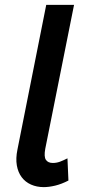

<svg xmlns="http://www.w3.org/2000/svg" viewBox="-20 -762 349 787"><path d="M169.5 -742H283.5L165.5 -152Q159.5 -119.5 168.2 -106.8Q177 -94 196.5 -94Q211.5 -94 225.8 -99.2Q240 -104.5 256.5 -113L260.5 -22Q232.5 -7.5 206.5 -1.2Q180.5 5 159.5 5Q130.5 5 107 -5.5Q83.5 -16 68.8 -35.8Q54 -55.5 49 -84Q44 -112.5 51.5 -149Z"/></svg>

Font: Argentum Sans
Style: Italic
Weight: 400
Italic angle: -11.3099°
Designer: Julieta Ulanovsky, Owen Earl, Rasmus Andersson, Cristiano Sobral
Foundry: The Argentum Sans Project Authors
Version: Version 3.131; ttfautohint (v1.8.4.7-5d5b-dirty)